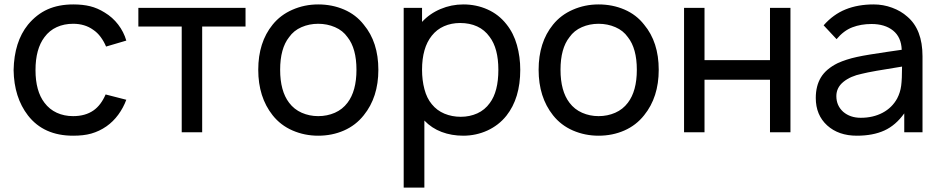

<svg xmlns="http://www.w3.org/2000/svg" viewBox="-20 -598 4253 868"><path d="M459.5 -387.5Q450 -410.5 435 -430.8Q420 -451 401 -463.5Q363.5 -490.5 310.5 -490.5Q270 -490.5 236.8 -475.5Q203.5 -460.5 181 -430Q140.5 -376.5 140.5 -281Q140.5 -186.5 181 -133.5Q203.5 -103.5 236.8 -88.2Q270 -73 310.5 -73Q366 -73 403 -99Q436.5 -122.5 457.5 -171L551 -147Q537.5 -110.5 514.5 -79.2Q491.5 -48 461.5 -27Q445 -15.5 428 -7.5Q411 0.5 392.8 5.8Q374.5 11 354.2 13.2Q334 15.5 310.5 15.5Q177.5 15.5 106.5 -76Q43.5 -157.5 41.5 -281Q44 -409 106.5 -486.5Q145.5 -533.5 195.5 -555.8Q245.5 -578 311.5 -578Q354 -578 387.5 -569.8Q421 -561.5 453 -541.5Q489 -520 514.2 -487Q539.5 -454 551 -414.5Z M1090 -478H894V0H801.5V-478H605.5V-562.5H1090Z M1212.5 -77Q1147.5 -159 1147.5 -282.5Q1147.5 -406.5 1212.5 -486.5Q1248 -530.5 1302 -554Q1356.5 -578 1418.5 -578Q1481.5 -578 1535.5 -554.8Q1589.5 -531.5 1624.5 -486.5Q1690.5 -407.5 1690.5 -282.5Q1690.5 -158.5 1624.5 -77Q1588.5 -31.5 1535 -8Q1481.5 15.5 1418.5 15.5Q1357 15.5 1302.8 -8Q1248.5 -31.5 1212.5 -77ZM1551 -430Q1530 -460 1494.5 -475.2Q1459 -490.5 1418.5 -490.5Q1378 -490.5 1343 -475.2Q1308 -460 1287 -430Q1246.5 -379 1246.5 -282.5Q1246.5 -186.5 1287 -133.5Q1309.5 -103.5 1344.2 -88.2Q1379 -73 1418.5 -73Q1459 -73 1493.8 -88.2Q1528.5 -103.5 1551 -133.5Q1591.5 -186.5 1591.5 -282.5Q1591.5 -379 1551 -430Z M2332 -282.5Q2332 -154 2269.5 -75Q2252 -53 2230.2 -36.2Q2208.5 -19.5 2183.5 -8Q2158.5 3.5 2130.8 9.5Q2103 15.5 2074.5 15.5Q2021.5 15.5 1976.5 -1.5Q1931.5 -18.5 1898.5 -53V250H1805V-562.5H1888V-499Q1922.5 -536.5 1971.5 -557.2Q2020.5 -578 2074.5 -578Q2133.5 -578 2184.2 -555.2Q2235 -532.5 2269.5 -488.5Q2302 -448 2317 -394.2Q2332 -340.5 2332 -282.5ZM2233 -282.5Q2233 -379.5 2193.5 -431.5Q2171 -463 2137.2 -478.5Q2103.5 -494 2060 -494Q2020.5 -494 1987.5 -479.5Q1954.5 -465 1932 -436.5Q1888 -381.5 1888 -282.5Q1888 -235.5 1898.8 -194.8Q1909.5 -154 1932 -127Q1955 -98.5 1989.2 -84.2Q2023.5 -70 2063 -70Q2103.5 -70 2137.8 -85.5Q2172 -101 2194.5 -132.5Q2233 -184 2233 -282.5Z M2480 -77Q2415 -159 2415 -282.5Q2415 -406.5 2480 -486.5Q2515.5 -530.5 2569.5 -554Q2624 -578 2686 -578Q2749 -578 2803 -554.8Q2857 -531.5 2892 -486.5Q2958 -407.5 2958 -282.5Q2958 -158.5 2892 -77Q2856 -31.5 2802.5 -8Q2749 15.5 2686 15.5Q2624.5 15.5 2570.2 -8Q2516 -31.5 2480 -77ZM2818.5 -430Q2797.5 -460 2762 -475.2Q2726.5 -490.5 2686 -490.5Q2645.5 -490.5 2610.5 -475.2Q2575.5 -460 2554.5 -430Q2514 -379 2514 -282.5Q2514 -186.5 2554.5 -133.5Q2577 -103.5 2611.8 -88.2Q2646.5 -73 2686 -73Q2726.5 -73 2761.2 -88.2Q2796 -103.5 2818.5 -133.5Q2859 -186.5 2859 -282.5Q2859 -379 2818.5 -430Z M3553.5 -562.5V0H3461V-237.5H3165V0H3072.5V-562.5H3165V-326H3461V-562.5Z M4068 0V-85.5Q4029.5 -31.5 3978 -8Q3926.5 15.5 3853.5 15.5Q3771 15.5 3719.5 -31Q3668 -78 3668 -155Q3668 -209.5 3691.2 -248Q3714.5 -286.5 3767 -312.5Q3805.5 -330 3854 -340.5Q3879 -346 3913 -351.5Q3947 -357 3991 -363.5L4056.5 -373Q4054.5 -430 4017.5 -459.8Q3980.5 -489.5 3920 -489.5Q3872.5 -489.5 3833.2 -474.5Q3794 -459.5 3762 -421L3703.5 -483.5Q3747 -533 3802.8 -555.5Q3858.5 -578 3929.5 -578Q3973 -578 4013 -563.2Q4053 -548.5 4081.5 -523Q4150.5 -465 4150.5 -343.5V0ZM4058 -297Q3988 -286 3943 -278Q3898 -270 3876.5 -264.5Q3825 -254 3793 -228Q3761 -202 3761 -163.5Q3761 -120.5 3792 -92.5Q3823.5 -65.5 3871.5 -65.5Q3927 -65.5 3970 -88.2Q4013 -111 4036 -153Q4050 -180 4054 -210Q4056 -225.5 4057 -247Q4058 -268.5 4058 -297Z"/></svg>

Font: Russisch Sans Medium
Style: Regular
Weight: 500
Width: 4
Designer: Michael Sharanda (font) & Cristiano Sobral (main changes)
Foundry: Michael Sharanda
Version: Version 2.00;September 8, 2020;FontCreator 13.0.0.2681 64-bi